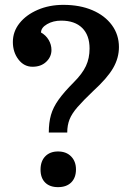

<svg xmlns="http://www.w3.org/2000/svg" viewBox="-20 -751 538 791"><path d="M257 -205H181Q181 -246 190 -277.5Q199 -309 221.5 -340.5Q244 -372 284 -412Q319 -447 334 -479Q349 -511 349 -551Q349 -606 318.5 -636Q288 -666 232 -666Q199 -666 174 -651.5Q149 -637 149 -617Q169 -606 180.5 -586.5Q192 -567 192 -545Q192 -517 170.5 -496.5Q149 -476 114 -476Q79 -476 56 -506Q33 -536 33 -578Q33 -621 60.5 -655.5Q88 -690 135.5 -710.5Q183 -731 241 -731Q309 -731 360.5 -709Q412 -687 441 -647.5Q470 -608 470 -557Q470 -512 446 -470.5Q422 -429 364 -376Q323 -337 299.5 -310Q276 -283 266.5 -259Q257 -235 257 -205ZM147 -52Q147 -87 166.5 -107Q186 -127 219 -127Q253 -127 273 -106.5Q293 -86 293 -53Q293 -19 273.5 0.5Q254 20 219 20Q185 20 166 1Q147 -18 147 -52Z"/></svg>

Font: Domine SemiBold
Style: Regular
Weight: 600
Designer: Pablo Impallari, Rodrigo Fuenzalida, Brenda Gallo
Foundry: Pablo Impallari, Rodrigo Fuenzalida, Brenda Gallo
Version: Version 2.000